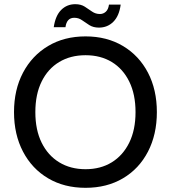

<svg xmlns="http://www.w3.org/2000/svg" viewBox="-20 -886 817 918"><path d="M389 12Q287 12 210 -33.5Q133 -79 90 -161Q47 -243 47 -350Q47 -457 90 -538.5Q133 -620 210 -666Q287 -712 389 -712Q491 -712 568 -666Q645 -620 687.5 -538.5Q730 -457 730 -350Q730 -243 687.5 -161Q645 -79 568 -33.5Q491 12 389 12ZM389 -77Q461 -77 514.5 -110Q568 -143 598 -204Q628 -265 628 -350Q628 -435 598 -496Q568 -557 514.5 -589.5Q461 -622 389 -622Q317 -622 263 -589.5Q209 -557 179 -496Q149 -435 149 -350Q149 -265 179 -204Q209 -143 263 -110Q317 -77 389 -77ZM453 -754Q426 -754 407 -766Q388 -778 372 -789.5Q356 -801 335 -801Q299 -801 293 -756H237Q245 -811 272.5 -838.5Q300 -866 340 -866Q367 -866 385.5 -854Q404 -842 420.5 -830.5Q437 -819 458 -819Q474 -819 486 -830Q498 -841 501 -864H557Q550 -810 522 -782Q494 -754 453 -754Z"/></svg>

Font: DM Sans Medium
Style: Regular
Weight: 500
Designer: Colophon Foundry, Jonny Pinhorn
Foundry: Colophon Foundry
Version: Version 4.004; ttfautohint (v1.8.4.7-5d5b)